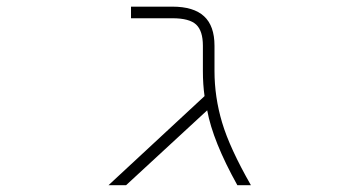

<svg xmlns="http://www.w3.org/2000/svg" viewBox="-20 -544 1040 566"><path d="M612.3 -335Q612.3 -257.8 634.8 -182.6Q657.2 -107.4 719.7 2H679.7Q607.4 -127.9 590.8 -218.8L351.6 2H299.8L583 -260.7Q578.1 -294.9 578.1 -335V-409.2Q578.1 -453.1 558.1 -471.7Q538.1 -490.2 488.3 -490.2H366.2V-524.4H488.3Q550.8 -524.4 581.5 -496.1Q612.3 -467.8 612.3 -409.2Z"/></svg>

Font: Gen Shin Gothic Monospace ExtraLight
Style: Regular
Weight: 200
Designer: [Source Han Sans]
Ryoko NISHIZUKA  (kana & ideographs); Paul D. Hunt (Latin, Greek & Cyrillic); Wenlong ZHANG  (bopomofo
Version: Version 1.002.20150607